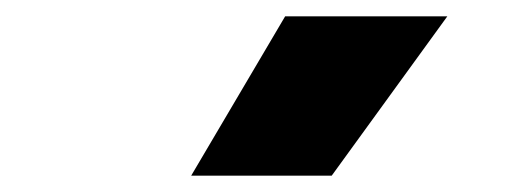

<svg xmlns="http://www.w3.org/2000/svg" viewBox="-20 -828 626 235"><path d="M214 -613 329 -808H527.5L386 -613Z"/></svg>

Font: Encode Sans Condensed Thin ExtraBold
Style: Regular
Weight: 800
Version: Version 3.002